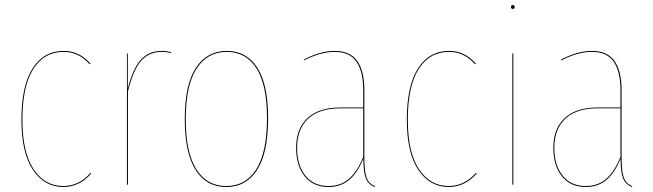

<svg xmlns="http://www.w3.org/2000/svg" viewBox="-20 -728 2574 757"><path d="M231.4 -527.3Q292.5 -527.3 336.9 -477.1L333.5 -474.6Q290.5 -523.4 231.4 -523.4Q153.8 -523.4 111.1 -455.6Q68.4 -387.7 68.4 -255.9Q68.4 -127 112.5 -60.8Q156.7 5.4 229.5 5.4Q291.5 5.4 336.9 -46.4L339.8 -43.9Q293.5 9.3 229.5 9.3Q155.3 9.3 109.9 -58.1Q64.5 -125.5 64.5 -255.9Q64.5 -389.2 108.4 -458.3Q152.3 -527.3 231.4 -527.3Z M617.7 -527.3Q636.7 -527.3 654.8 -522L654.3 -518.6Q637.2 -523.4 617.7 -523.4Q566.9 -523.4 535.9 -487.5Q504.9 -451.7 484.4 -367.2V0H480.5V-517.1H483.9V-378.9Q503.9 -458 535.4 -492.7Q566.9 -527.3 617.7 -527.3Z M1037.1 -262.2Q1037.1 -125.5 993.9 -58.1Q950.7 9.3 872.1 9.3Q793.9 9.3 751.2 -57.9Q708.5 -125 708.5 -258.3Q708.5 -394.5 752.4 -460.9Q796.4 -527.3 874 -527.3Q951.7 -527.3 994.4 -461.4Q1037.1 -395.5 1037.1 -262.2ZM712.4 -258.3Q712.4 -126.5 754.2 -60.5Q795.9 5.4 872.1 5.4Q948.7 5.4 990.7 -61Q1032.7 -127.4 1032.7 -262.2Q1032.7 -393.6 991.2 -458.5Q949.7 -523.4 874 -523.4Q798.3 -523.4 755.4 -458Q712.4 -392.6 712.4 -258.3Z M1416.5 -108.4Q1416.5 -53.2 1425.3 -28.3Q1434.1 -3.4 1459 5.9L1457.5 9.3Q1431.6 -1 1422.1 -25.4Q1412.6 -49.8 1412.6 -102.5Q1390.1 -46.9 1356.9 -18.8Q1323.7 9.3 1275.9 9.3Q1214.4 9.3 1180.9 -33.2Q1147.5 -75.7 1147.5 -145Q1147.5 -221.2 1192.6 -262.7Q1237.8 -304.2 1320.8 -304.2H1412.1V-372.6Q1412.1 -445.8 1385.5 -484.6Q1358.9 -523.4 1299.3 -523.4Q1244.1 -523.4 1178.2 -489.7L1177.7 -493.2Q1243.2 -527.3 1299.3 -527.3Q1360.8 -527.3 1388.7 -487.5Q1416.5 -447.8 1416.5 -372.6ZM1275.9 5.4Q1323.7 5.4 1356.4 -23.4Q1389.2 -52.2 1412.1 -109.4V-300.8H1321.3Q1239.3 -300.8 1195.3 -260.3Q1151.4 -219.7 1151.4 -145Q1151.4 -77.1 1183.8 -35.9Q1216.3 5.4 1275.9 5.4Z M1751 -527.3Q1812 -527.3 1856.4 -477.1L1853 -474.6Q1810.1 -523.4 1751 -523.4Q1673.3 -523.4 1630.6 -455.6Q1587.9 -387.7 1587.9 -255.9Q1587.9 -127 1632.1 -60.8Q1676.3 5.4 1749 5.4Q1811 5.4 1856.4 -46.4L1859.4 -43.9Q1813 9.3 1749 9.3Q1674.8 9.3 1629.4 -58.1Q1584 -125.5 1584 -255.9Q1584 -389.2 1627.9 -458.3Q1671.9 -527.3 1751 -527.3Z M2009.3 -700.2Q2009.3 -692.9 2002 -692.9Q1994.6 -692.9 1994.6 -700.2Q1994.6 -708 2002 -708Q2009.3 -708 2009.3 -700.2ZM2003.9 -517.1V0H2000V-517.1Z M2430.7 -108.4Q2430.7 -53.2 2439.5 -28.3Q2448.2 -3.4 2473.1 5.9L2471.7 9.3Q2445.8 -1 2436.3 -25.4Q2426.8 -49.8 2426.8 -102.5Q2404.3 -46.9 2371.1 -18.8Q2337.9 9.3 2290 9.3Q2228.5 9.3 2195.1 -33.2Q2161.6 -75.7 2161.6 -145Q2161.6 -221.2 2206.8 -262.7Q2252 -304.2 2335 -304.2H2426.3V-372.6Q2426.3 -445.8 2399.7 -484.6Q2373 -523.4 2313.5 -523.4Q2258.3 -523.4 2192.4 -489.7L2191.9 -493.2Q2257.3 -527.3 2313.5 -527.3Q2375 -527.3 2402.8 -487.5Q2430.7 -447.8 2430.7 -372.6ZM2290 5.4Q2337.9 5.4 2370.6 -23.4Q2403.3 -52.2 2426.3 -109.4V-300.8H2335.4Q2253.4 -300.8 2209.5 -260.3Q2165.5 -219.7 2165.5 -145Q2165.5 -77.1 2198 -35.9Q2230.5 5.4 2290 5.4Z"/></svg>

Font: Fira Sans Compressed Four
Style: Regular
Weight: 100
Width: 1
Designer: Carrois Corporate & Edenspiekermann AG
Foundry: Carrois Corporate GbR & Edenspiekermann AG
Version: Version 4.203;PS 004.203;hotconv 1.0.88;makeotf.lib2.5.64775